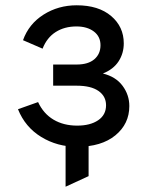

<svg xmlns="http://www.w3.org/2000/svg" viewBox="-20 -543 574 726"><path d="M228 163V-64H315V123ZM272 12Q196.5 12 135.8 -25.2Q75 -62.5 48 -130L124 -157Q144.5 -113 182.5 -90.5Q220.5 -68 272 -68Q321 -68 351 -88.2Q381 -108.5 381 -145Q381 -179 352.5 -199Q324 -219 270 -219H181V-299H270Q313.5 -299 336.8 -319Q360 -339 360 -372Q360 -405 334.8 -424Q309.5 -443 269 -443Q224 -443 190.8 -422Q157.5 -401 141 -359L67 -391Q89 -452.5 144.8 -487.8Q200.5 -523 270 -523Q352.5 -523 400.2 -482.5Q448 -442 448 -379Q448 -341.5 428.5 -311.2Q409 -281 369 -265Q418 -253 443.5 -218.5Q469 -184 469 -142Q469 -74.5 416.2 -31.2Q363.5 12 272 12Z"/></svg>

Font: Overpass
Style: Regular
Weight: 400
Designer: Delve Withrington, Dave Bailey, Thomas Jockin
Foundry: Delve Fonts LLC
Version: Version 4.000